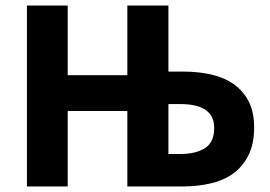

<svg xmlns="http://www.w3.org/2000/svg" viewBox="-20 -672 973 692"><path d="M77 0V-652H224V-401H439V-652H587V-414H641Q696 -414 743 -403Q790 -392 824 -367.5Q858 -343 877 -305Q896 -267 896 -213Q896 -154 876 -113.5Q856 -73 821.5 -47.5Q787 -22 739.5 -11Q692 0 638 0H439V-272H224V0ZM587 -117H629Q687 -117 719.5 -138.5Q752 -160 752 -211Q752 -297 629 -297H587Z"/></svg>

Font: hySource Sans Pro
Style: Bold
Weight: 700
Designer: Paul D. Hunt
Foundry: Adobe Systems Incorporated
Version: Version 2.021;PS 2.000;hotconv 1.0.86;makeotf.lib2.5.63406